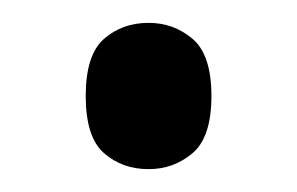

<svg xmlns="http://www.w3.org/2000/svg" viewBox="-20 -440 260 168"><path d="M110 -292Q87 -292 71 -306Q55 -320 55 -356Q55 -392 71 -406Q87 -420 110 -420Q132 -420 148.5 -406Q165 -392 165 -356Q165 -320 148.5 -306Q132 -292 110 -292Z"/></svg>

Font: Noto Serif Tamil Condensed
Style: Regular
Weight: 400
Width: 3
Designer: Indian Type Foundry, Tom Grace, and the Monotype Design Team
Foundry: Monotype Imaging Inc.
Version: Version 2.004; ttfautohint (v1.8.4.7-5d5b)